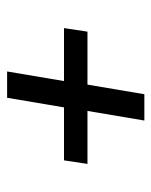

<svg xmlns="http://www.w3.org/2000/svg" viewBox="37 -610 426 540"><g transform="rotate(-90 250.0 -340.0)"><path d="M181 -147 208 -307H59L69 -373H218L245 -533H319L292 -373H441L431 -307H282L255 -147Z"/></g></svg>

Font: Iosevka Oblique
Style: Regular
Weight: 400
Italic angle: -9°
Monospace: yes
Designer: Belleve Invis
Foundry: Belleve Invis
Version: Version 32.5.0; ttfautohint (v1.8.4)